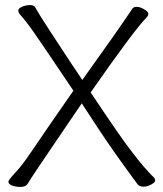

<svg xmlns="http://www.w3.org/2000/svg" viewBox="-20 -726 640 756"><path d="M302 -319Q279 -285 247.5 -239Q216 -193 184 -145.5Q152 -98 126 -59.5Q100 -21 88 -1Q80 10 61 10Q42 10 27.5 4.5Q13 -1 13 -11Q13 -17 41 -47Q69 -77 104 -129.5Q139 -182 269 -369Q118 -594 94 -625.5Q70 -657 61 -666.5Q52 -676 52 -684.5Q52 -693 67 -699.5Q82 -706 98 -706Q114 -706 119 -696.5Q124 -687 139.5 -662Q155 -637 176 -605Q197 -573 219 -539.5Q241 -506 260 -477Q279 -448 291.5 -430Q304 -412 304 -411Q444 -606 502 -693Q507 -699 519 -699Q531 -699 547.5 -689.5Q564 -680 564 -672Q564 -664 557 -657Q509 -609 337 -362Q459 -179 498 -130Q546 -66 587 -26Q591 -22 591 -15Q591 -8 575.5 0.5Q560 9 545 9Q530 9 522 0Q425 -131 365.5 -222Q306 -313 302 -319Z"/></svg>

Font: LXGW WenKai Lite Light
Style: Regular
Weight: 300
Designer: LXGW / Fontworks Inc.
Foundry: LXGW / Fontworks Inc.
Version: Version 1.511; March 25, 2025